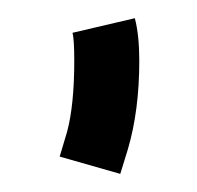

<svg xmlns="http://www.w3.org/2000/svg" viewBox="-20 -712 218 212"><path d="M133.8 -645Q133.8 -589.8 121.1 -546.9L112.8 -520L45.9 -539.1L54.2 -566.9Q62 -596.7 62 -645Q62 -668 60.1 -675.8L128.9 -691.9Q133.8 -672.9 133.8 -645Z"/></svg>

Font: Rawengulk
Style: Bold
Weight: 700
Version: Version 0.92